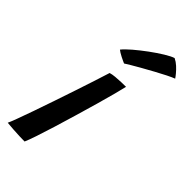

<svg xmlns="http://www.w3.org/2000/svg" viewBox="-221 -756 814 814"><g transform="rotate(45 185.5 -349.0)"><path d="M108.2 1.2Q95.8 1.2 76.8 0.5Q57.7 -0.2 37.6 -1.6Q17.6 -2.9 1.4 -4.6Q6.6 -15.2 17.8 -45.4Q29.1 -75.6 44 -118.3Q58.9 -161 75.4 -209.3Q91.9 -257.7 107.8 -305.4Q123.7 -353.1 136.8 -393.3Q149.9 -433.6 157.8 -459.2Q169.6 -462.8 186.1 -464.3Q202.6 -465.9 219.5 -466.4Q236.4 -466.9 248.4 -466.9Q244.8 -450.3 235.2 -413.9Q225.6 -377.5 212 -329.7Q198.4 -281.9 183.2 -230.8Q168.1 -179.6 153.6 -132.3Q139.1 -85.1 127.1 -49.7Q115.1 -14.3 108.2 1.2ZM307.9 -698.8Q323 -691.4 335.7 -679.7Q348.4 -667.9 357.8 -656.5Q367.2 -645.2 371.2 -638.7Q358.1 -633.8 336.4 -623Q314.8 -612.2 289.6 -598.4Q264.4 -584.6 240.4 -571.1Q216.4 -557.6 198.1 -546.7Q179.9 -535.9 172.5 -530.9Q169.2 -532.2 161.7 -535.7Q154.1 -539.1 145.4 -543.6Q136.8 -548 129.3 -552.6Q121.9 -557.2 118.6 -560.2Q130.6 -575.3 155.7 -596.9Q180.9 -618.4 210.5 -640.2Q240.1 -661.9 266.6 -678.1Q293.1 -694.3 307.9 -698.8Z"/></g></svg>

Font: Grandstander Thin
Style: Italic
Weight: 100
Italic angle: -15°
Designer: Tyler Finck
Foundry: Etcetera Type Co
Version: Version 1.200